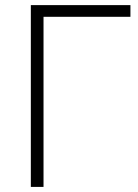

<svg xmlns="http://www.w3.org/2000/svg" viewBox="-20 -734 542 754"><path d="M150.9 0H101.1V-713.9H492.2V-668H150.9Z"/></svg>

Font: Zoram GWebM Light
Style: Regular
Weight: 300
Foundry: Ascender Corporation
Version: Version 1.000